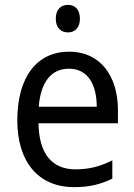

<svg xmlns="http://www.w3.org/2000/svg" viewBox="-20 -758 550 788"><path d="M259 -738C230 -738 209 -720 209 -681C209 -644 230 -625 259 -625C287 -625 308 -644 308 -681C308 -719 288 -738 259 -738ZM264 -546C132 -546 51 -443 51 -264C51 -94 137 10 284 10C347 10 392 -1 441 -25V-100C391 -75 347 -63 290 -63C193 -63 140 -127 138 -252H464V-306C464 -447 391 -546 264 -546ZM263 -476C342 -476 377 -409 377 -320H139C147 -421 190 -476 263 -476Z"/></svg>

Font: Noto Sans Lao SemiCondensed
Style: Regular
Weight: 400
Width: 4
Designer: Monotype Design Team
Foundry: Monotype Imaging Inc.
Version: Version 2.004